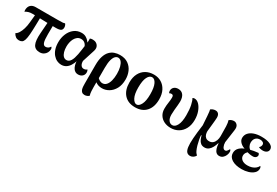

<svg xmlns="http://www.w3.org/2000/svg" viewBox="59 -1535 3991 2763"><g transform="rotate(30 2054.5 -153.5)"><path d="M503 15Q427 15 398 -43Q369 -101 379 -232L395 -451H481L479 -274Q478 -177 491.5 -136.5Q505 -96 538 -96Q561 -96 579 -107Q597 -118 610 -140Q617 -136 621.5 -126Q626 -116 626 -105Q626 -74 611 -46.5Q596 -19 568.5 -2Q541 15 503 15ZM159 15Q99 15 65 -50Q91 -62 112.5 -96Q134 -130 149 -180.5Q164 -231 169 -290L186 -462H266L263 -306Q261 -206 256 -143Q251 -80 240 -45.5Q229 -11 209.5 2Q190 15 159 15ZM24 -382Q20 -394 20 -407Q20 -461 49.5 -490.5Q79 -520 132 -520H494Q554 -520 578 -522Q602 -524 614 -530Q623 -522 629.5 -505Q636 -488 636 -472Q636 -436 613 -421Q590 -406 527 -406Q476 -406 420.5 -407Q365 -408 312 -410Q259 -412 214.5 -413Q170 -414 141 -414Q104 -414 78 -406.5Q52 -399 24 -382Z M862 15Q825 15 790 -1.5Q755 -18 726.5 -51Q698 -84 681.5 -133Q665 -182 665 -247Q665 -321 692 -386Q719 -451 770.5 -491Q822 -531 893 -531Q935 -531 966.5 -512.5Q998 -494 1018.5 -468Q1039 -442 1046 -417L1029 -352Q1028 -390 1001 -420.5Q974 -451 930 -451Q894 -451 869 -432Q844 -413 828 -383Q812 -353 805 -318.5Q798 -284 798 -252Q798 -202 809.5 -163Q821 -124 842.5 -102.5Q864 -81 894 -81Q916 -81 932.5 -92Q949 -103 961.5 -123.5Q974 -144 983.5 -173.5Q993 -203 1000.5 -241Q1008 -279 1014 -324L1026 -412Q1031 -444 1033 -473Q1035 -502 1033 -519Q1041 -523 1054 -525Q1067 -527 1079 -527Q1113 -527 1139 -510.5Q1165 -494 1175.5 -464.5Q1186 -435 1173 -394L1108 -190Q1108 -146 1125.5 -121Q1143 -96 1171 -96Q1189 -96 1201.5 -101Q1214 -106 1226 -116Q1238 -97 1238 -72Q1238 -33 1211 -9Q1184 15 1142 15Q1092 15 1063 -28Q1034 -71 1030 -148H1034Q1019 -100 995.5 -63Q972 -26 939 -5.5Q906 15 862 15Z M1373 224Q1343 224 1326.5 210Q1310 196 1303 174Q1296 152 1294.5 126Q1293 100 1293 76V-226Q1293 -314 1312 -373Q1331 -432 1364 -466.5Q1397 -501 1439.5 -516Q1482 -531 1530 -531Q1613 -531 1667 -493Q1721 -455 1747 -394.5Q1773 -334 1773 -265Q1773 -173 1738.5 -110.5Q1704 -48 1650.5 -16.5Q1597 15 1539 15Q1474 15 1430.5 -19.5Q1387 -54 1351 -109L1389 -164Q1411 -100 1444.5 -75.5Q1478 -51 1509 -51Q1547 -51 1573 -80Q1599 -109 1612 -159.5Q1625 -210 1625 -272Q1625 -336 1612.5 -384Q1600 -432 1577.5 -458.5Q1555 -485 1524 -485Q1500 -485 1478 -463.5Q1456 -442 1442.5 -392.5Q1429 -343 1429 -258V63Q1429 87 1431 125.5Q1433 164 1443 196Q1434 205 1414.5 214.5Q1395 224 1373 224Z M2088 14Q1971 14 1906 -58Q1841 -130 1841 -258Q1841 -344 1873 -405Q1905 -466 1962 -498.5Q2019 -531 2094 -531Q2164 -531 2218 -498.5Q2272 -466 2303.5 -405Q2335 -344 2335 -258Q2335 -130 2270 -58Q2205 14 2088 14ZM2088 -32Q2127 -32 2157 -89Q2187 -146 2187 -258Q2187 -371 2159 -428Q2131 -485 2088 -485Q2045 -485 2016.5 -428Q1988 -371 1988 -258Q1988 -146 2018.5 -89Q2049 -32 2088 -32Z M2681 15Q2617 15 2568.5 -9.5Q2520 -34 2493 -78Q2466 -122 2466 -181Q2466 -235 2474 -284Q2482 -333 2482 -373Q2482 -396 2474.5 -406.5Q2467 -417 2450 -417Q2440 -417 2431 -414.5Q2422 -412 2414 -407Q2404 -424 2404 -443Q2404 -481 2430 -504.5Q2456 -528 2499 -528Q2553 -528 2582.5 -490Q2612 -452 2612 -382Q2612 -356 2608 -318Q2604 -280 2600 -238Q2596 -196 2596 -158Q2596 -96 2620.5 -63.5Q2645 -31 2681 -31Q2726 -31 2756.5 -88.5Q2787 -146 2787 -257Q2787 -352 2773 -418Q2759 -484 2739 -515Q2751 -525 2771 -525Q2811 -525 2846 -489.5Q2881 -454 2903.5 -393.5Q2926 -333 2926 -258Q2926 -174 2894 -112.5Q2862 -51 2806.5 -18Q2751 15 2681 15Z M3125 224Q3089 224 3068 201.5Q3047 179 3039.5 126Q3032 73 3038.5 -19Q3045 -111 3064 -250L3054 -397Q3050 -444 3047.5 -465.5Q3045 -487 3041 -500Q3052 -510 3072.5 -519Q3093 -528 3119 -528Q3149 -528 3167.5 -507.5Q3186 -487 3186 -446Q3186 -428 3183 -397Q3180 -366 3176.5 -330.5Q3173 -295 3169.5 -262.5Q3166 -230 3164 -208Q3164 -181 3172 -155.5Q3180 -130 3200.5 -113Q3221 -96 3258 -96Q3293 -96 3317 -116.5Q3341 -137 3353 -171Q3365 -205 3365 -243Q3365 -347 3362.5 -405.5Q3360 -464 3348 -500Q3372 -517 3389.5 -522.5Q3407 -528 3426 -528Q3458 -528 3481 -500Q3504 -472 3495 -414L3465 -201Q3465 -180 3469 -161.5Q3473 -143 3480 -128Q3487 -113 3497.5 -104.5Q3508 -96 3521 -96Q3537 -96 3548 -107Q3559 -118 3566.5 -131Q3574 -144 3577 -150Q3583 -145 3588 -135.5Q3593 -126 3593 -109Q3593 -83 3580.5 -54Q3568 -25 3544.5 -5Q3521 15 3486 15Q3457 15 3436.5 -3.5Q3416 -22 3405 -56.5Q3394 -91 3391 -138H3386Q3375 -100 3356.5 -64.5Q3338 -29 3310 -7Q3282 15 3244 15Q3204 15 3180 -4.5Q3156 -24 3143 -54Q3130 -84 3122 -115H3114Q3115 -86 3122.5 -44.5Q3130 -3 3142 39.5Q3154 82 3169 114Q3180 138 3192.5 151Q3205 164 3210 169Q3196 196 3172 210Q3148 224 3125 224Z M3862 18Q3759 18 3698.5 -20Q3638 -58 3638 -122Q3638 -176 3676 -212.5Q3714 -249 3774 -266L3773 -254Q3717 -267 3681 -301Q3645 -335 3645 -376Q3645 -424 3674.5 -458.5Q3704 -493 3757 -512Q3810 -531 3881 -531Q3975 -531 4027 -505Q4079 -479 4079 -434Q4079 -403 4055 -384.5Q4031 -366 3992 -366Q3970 -366 3950.5 -371Q3931 -376 3922 -383Q3936 -394 3943 -409Q3950 -424 3950 -437Q3950 -460 3931 -472.5Q3912 -485 3886 -485Q3838 -485 3811.5 -456.5Q3785 -428 3785 -377Q3785 -352 3799 -323.5Q3813 -295 3841 -279L3839 -251Q3817 -241 3799.5 -216Q3782 -191 3782 -162Q3782 -122 3815.5 -96Q3849 -70 3908 -70Q3946 -70 3978.5 -80Q4011 -90 4035.5 -109.5Q4060 -129 4073 -157Q4081 -151 4085 -141.5Q4089 -132 4089 -121Q4089 -75 4055.5 -44Q4022 -13 3970 2.5Q3918 18 3862 18ZM3910 -222Q3882 -222 3854.5 -227Q3827 -232 3802 -242L3821 -283Q3852 -291 3886.5 -297.5Q3921 -304 3960 -307Q3975 -291 3975 -276Q3975 -254 3957.5 -238Q3940 -222 3910 -222Z"/></g></svg>

Font: Arima Thin
Style: Bold
Weight: 700
Version: Version 1.100